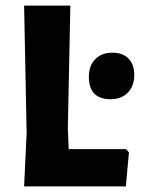

<svg xmlns="http://www.w3.org/2000/svg" viewBox="-20 -665 515 685"><path d="M430 -133 440 -121 429 0H66L75 -191L66 -645H231L222 -207L225 -133ZM381 -477Q418 -477 438.5 -456Q459 -435 459 -398Q459 -358 436 -334.5Q413 -311 375 -311Q297 -311 297 -391Q297 -430 319.5 -453.5Q342 -477 381 -477Z"/></svg>

Font: Alegreya Sans ExtraBold
Style: Regular
Weight: 800
Designer: Juan Pablo del Peral
Foundry: Huerta Tipografica
Version: Version 2.007